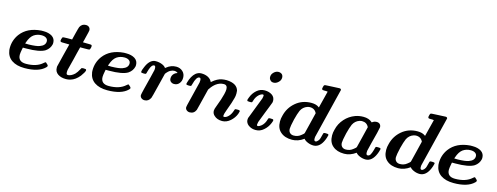

<svg xmlns="http://www.w3.org/2000/svg" viewBox="-20 -1428 5618 2171"><g transform="rotate(15 2788.5 -343.0)"><path d="M264 -43Q389 -43 457 -105Q472 -120 480 -117Q509 -94 509 -83Q509 -76 497 -64Q424 8 260 8Q167 8 110 -31Q53 -70 43 -146Q42 -150 42 -169Q42 -260 96 -334Q175 -439 335 -451Q339 -452 363 -451Q423 -451 463 -426Q502 -400 502 -352Q502 -339 501 -336Q489 -282 442 -250Q380 -211 222 -211H184Q184 -208 181 -197Q171 -147 171 -126Q171 -43 264 -43ZM406 -388Q386 -401 354 -401Q304 -401 264 -374Q225 -346 202 -278L197 -263Q210 -262 237 -262Q328 -264 364 -278Q427 -300 427 -349Q427 -374 406 -388Z M651 -18Q613 -44 613 -90V-105L647 -243L682 -381Q667 -382 636 -382Q591 -382 585 -384Q575 -388 575 -398Q575 -415 587 -439Q594 -444 647 -444H698L716 -517Q733 -585 739 -600Q761 -643 807 -643Q831 -643 845 -630Q860 -616 860 -594Q860 -584 842 -514Q840 -508 837.5 -496Q835 -484 834 -481Q833 -476 831.5 -470.5Q830 -465 828.5 -461Q827 -457 827 -454L825 -445Q840 -444 871 -444Q916 -444 922 -442Q931 -438 931 -428Q931 -408 922 -390Q920 -388 918 -386L915 -384Q909 -382 860 -382H809Q804 -367 790 -307Q784 -280 772 -232.5Q760 -185 756 -170Q739 -102 738 -99Q736 -87 736 -75Q736 -57 740 -50Q744 -43 758 -43Q795 -46 833 -81Q856 -105 875 -142Q883 -158 886 -160Q890 -162 904 -162H910Q928 -162 934 -160Q941 -156 941 -146Q937 -124 901 -75Q854 -17 798 -1Q774 7 746 7Q688 7 651 -18Z M1233 -43Q1358 -43 1426 -105Q1441 -120 1449 -117Q1478 -94 1478 -83Q1478 -76 1466 -64Q1393 8 1229 8Q1136 8 1079 -31Q1022 -70 1012 -146Q1011 -150 1011 -169Q1011 -260 1065 -334Q1144 -439 1304 -451Q1308 -452 1332 -451Q1392 -451 1432 -426Q1471 -400 1471 -352Q1471 -339 1470 -336Q1458 -282 1411 -250Q1349 -211 1191 -211H1153Q1153 -208 1150 -197Q1140 -147 1140 -126Q1140 -43 1233 -43ZM1375 -388Q1355 -401 1323 -401Q1273 -401 1233 -374Q1194 -346 1171 -278L1166 -263Q1179 -262 1206 -262Q1297 -264 1333 -278Q1396 -300 1396 -349Q1396 -374 1375 -388Z M1612 -39Q1612 -47 1629 -117Q1648 -193 1665 -260Q1683 -330 1687 -351Q1688 -355 1688 -369Q1688 -401 1671 -401Q1665 -401 1658 -398Q1633 -385 1613 -310Q1609 -290 1605 -286Q1601 -282 1583 -282H1578Q1558 -282 1554 -284Q1547 -288 1547 -296Q1547 -310 1564 -349Q1600 -439 1661 -451Q1664 -452 1677 -452Q1715 -452 1748 -439Q1782 -426 1796 -404L1805 -411Q1855 -452 1916 -452Q1962 -452 1993 -423Q2023 -395 2023 -350Q2023 -310 2001 -284Q1979 -256 1941 -256Q1918 -256 1902 -270Q1886 -283 1886 -308Q1886 -343 1912 -367Q1925 -379 1947 -386Q1947 -390 1933 -396Q1920 -401 1908 -401Q1886 -401 1866 -390Q1842 -380 1812 -341L1775 -192Q1739 -46 1735 -39Q1712 8 1665 8Q1644 8 1628 -5Q1612 -18 1612 -39Z M2142 -39Q2142 -49 2161 -124Q2183 -217 2198 -274L2216 -347Q2218 -357 2218 -372Q2218 -401 2201 -401Q2165 -401 2141 -306Q2136 -287 2133 -285Q2128 -282 2107 -282Q2087 -282 2083 -284Q2076 -288 2076 -296V-298Q2076 -299 2077 -301Q2078 -303 2078 -304Q2079 -306 2079 -310Q2101 -390 2145 -428Q2175 -452 2211 -452Q2253 -452 2286 -436Q2319 -419 2333 -392L2337 -384L2345 -391Q2398 -437 2451 -447Q2476 -452 2506 -452Q2628 -447 2649 -367Q2651 -353 2651 -334Q2651 -305 2644 -281Q2631 -227 2593 -127Q2573 -73 2573 -57Q2573 -43 2582 -43Q2608 -43 2634 -70Q2659 -95 2673 -138Q2678 -156 2682 -159Q2686 -162 2702 -162H2708Q2728 -162 2732 -160Q2739 -156 2739 -148Q2739 -144 2730 -117Q2711 -68 2668 -30Q2624 8 2574 8Q2514 8 2479 -26Q2454 -48 2454 -82Q2454 -100 2469 -137Q2506 -233 2520 -292Q2529 -328 2529 -351Q2529 -401 2486 -401Q2439 -401 2398 -371Q2365 -347 2337 -305L2330 -295L2299 -170Q2290 -134 2282 -102Q2274 -70 2270 -55.5Q2266 -41 2266 -40Q2245 8 2195 8Q2174 8 2158 -5Q2142 -18 2142 -39Z M2985 -578Q2970 -593 2970 -615Q2970 -644 2989 -664Q3007 -685 3032 -692Q3046 -694 3048 -694Q3072 -694 3089 -680Q3104 -665 3104 -641Q3104 -609 3078 -586Q3053 -562 3023 -562Q2998 -562 2985 -578ZM3038 -428Q3073 -404 3073 -360Q3073 -356 3071 -342L3066 -329Q3061 -316 3048 -282Q3035 -248 3021 -214L2972 -87Q2967 -65 2967 -57Q2967 -42 2979 -42Q2988 -42 3002 -50Q3015 -58 3022 -64Q3054 -93 3067 -140Q3071 -156 3076 -159Q3079 -162 3095 -162H3101Q3121 -162 3125 -160Q3132 -156 3132 -148Q3132 -141 3121 -114Q3100 -63 3059 -28Q3019 8 2966 8Q2924 8 2893 -11Q2861 -29 2851 -60Q2848 -69 2848 -84Q2848 -88 2850 -102L2855 -114Q2860 -127 2873.5 -162Q2887 -197 2900 -231L2949 -358Q2954 -378 2954 -388Q2954 -402 2942 -402Q2933 -402 2919 -394Q2906 -387 2899 -380Q2867 -351 2854 -304Q2850 -289 2846 -285Q2841 -282 2826 -282H2820Q2800 -282 2796 -284Q2789 -288 2789 -296Q2789 -303 2800 -330Q2819 -381 2860 -417Q2900 -452 2952 -452Q3002 -452 3038 -428Z M3258 -35Q3208 -77 3208 -158Q3208 -193 3218 -227Q3241 -324 3317 -388Q3393 -452 3499 -452Q3554 -452 3586 -428L3592 -424Q3601 -457 3617 -523L3642 -622H3638Q3636 -622 3633 -623Q3627 -623 3623 -624H3611H3600Q3593 -624 3590 -625H3585Q3573 -628 3573 -642Q3573 -649 3577 -662Q3582 -677 3583 -679Q3589 -685 3598 -686Q3603 -687 3674 -690Q3739 -694 3761 -694Q3779 -694 3782 -679L3637 -91Q3636 -88 3636 -72Q3636 -43 3653 -43Q3668 -43 3682 -60Q3696 -76 3700 -93Q3706 -114 3711 -134Q3715 -154 3720 -159Q3724 -162 3741 -162H3746Q3766 -162 3770 -160Q3777 -156 3777 -148Q3777 -144 3768 -115Q3732 -8 3663 6Q3647 8 3644 8Q3609 8 3576 -6Q3542 -20 3528 -40Q3462 8 3392 8Q3307 8 3258 -35ZM3574 -351Q3551 -401 3494 -401Q3483 -401 3465 -396Q3415 -379 3391 -330Q3374 -291 3356 -220Q3336 -134 3336 -106Q3336 -77 3353 -60Q3370 -43 3398 -43Q3446 -43 3480 -71Q3488 -77 3502 -89Q3513 -100 3513 -103Q3513 -108 3544 -228Z M3868 -35Q3818 -77 3818 -158Q3818 -193 3828 -227Q3844 -299 3895 -356Q3943 -410 4013 -436Q4058 -452 4107 -452Q4172 -452 4208 -419Q4212 -414 4214 -416L4220 -420Q4241 -435 4266 -435Q4290 -435 4304 -422Q4318 -408 4318 -386Q4318 -378 4303 -316Q4297 -293 4269 -184Q4253 -123 4247 -93Q4246 -89 4246 -72Q4246 -43 4264 -43Q4285 -43 4297 -66Q4308 -86 4319 -125Q4319 -126 4319.5 -129.5Q4320 -133 4321 -134Q4325 -154 4330 -159Q4334 -162 4351 -162H4356Q4376 -162 4380 -160Q4387 -156 4387 -148Q4387 -144 4378 -115Q4342 -8 4273 6Q4257 8 4254 8Q4219 8 4186 -6Q4152 -20 4138 -40Q4072 8 4002 8Q3917 8 3868 -35ZM4184 -351Q4161 -401 4104 -401Q4093 -401 4075 -396Q4025 -379 4001 -330Q3984 -291 3966 -220Q3946 -134 3946 -106Q3946 -77 3963 -60Q3980 -43 4008 -43Q4056 -43 4090 -71Q4098 -77 4112 -89Q4123 -100 4123 -103Q4123 -108 4154 -228Z M4501 -35Q4451 -77 4451 -158Q4451 -193 4461 -227Q4484 -324 4560 -388Q4636 -452 4742 -452Q4797 -452 4829 -428L4835 -424Q4844 -457 4860 -523L4885 -622H4881Q4879 -622 4876 -623Q4870 -623 4866 -624H4854H4843Q4836 -624 4833 -625H4828Q4816 -628 4816 -642Q4816 -649 4820 -662Q4825 -677 4826 -679Q4832 -685 4841 -686Q4846 -687 4917 -690Q4982 -694 5004 -694Q5022 -694 5025 -679L4880 -91Q4879 -88 4879 -72Q4879 -43 4896 -43Q4911 -43 4925 -60Q4939 -76 4943 -93Q4949 -114 4954 -134Q4958 -154 4963 -159Q4967 -162 4984 -162H4989Q5009 -162 5013 -160Q5020 -156 5020 -148Q5020 -144 5011 -115Q4975 -8 4906 6Q4890 8 4887 8Q4852 8 4819 -6Q4785 -20 4771 -40Q4705 8 4635 8Q4550 8 4501 -35ZM4817 -351Q4794 -401 4737 -401Q4726 -401 4708 -396Q4658 -379 4634 -330Q4617 -291 4599 -220Q4579 -134 4579 -106Q4579 -77 4596 -60Q4613 -43 4641 -43Q4689 -43 4723 -71Q4731 -77 4745 -89Q4756 -100 4756 -103Q4756 -108 4787 -228Z M5287 -43Q5412 -43 5480 -105Q5495 -120 5503 -117Q5532 -94 5532 -83Q5532 -76 5520 -64Q5447 8 5283 8Q5190 8 5133 -31Q5076 -70 5066 -146Q5065 -150 5065 -169Q5065 -260 5119 -334Q5198 -439 5358 -451Q5362 -452 5386 -451Q5446 -451 5486 -426Q5525 -400 5525 -352Q5525 -339 5524 -336Q5512 -282 5465 -250Q5403 -211 5245 -211H5207Q5207 -208 5204 -197Q5194 -147 5194 -126Q5194 -43 5287 -43ZM5429 -388Q5409 -401 5377 -401Q5327 -401 5287 -374Q5248 -346 5225 -278L5220 -263Q5233 -262 5260 -262Q5351 -264 5387 -278Q5450 -300 5450 -349Q5450 -374 5429 -388Z"/></g></svg>

Font: KaTeX_Math
Style: Bold Italic
Weight: 700
Version: Version